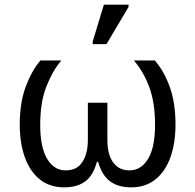

<svg xmlns="http://www.w3.org/2000/svg" viewBox="-20 -796 839 826"><path d="M256 10Q194 10 151.5 -24Q109 -58 87 -119Q65 -180 65 -260Q65 -355 91 -424Q117 -493 154 -536H244Q207 -493 180 -425Q153 -357 153 -259Q153 -162 183 -112.5Q213 -63 262 -63Q312 -63 335 -100Q358 -137 358 -193V-354H442V-193Q442 -131 467 -97Q492 -63 537 -63Q587 -63 617 -112.5Q647 -162 647 -259Q647 -354 622.5 -420.5Q598 -487 556 -536H646Q686 -490 710.5 -421.5Q735 -353 735 -260Q735 -180 713 -119Q691 -58 648.5 -24Q606 10 544 10Q489 10 454 -15.5Q419 -41 402 -100H397Q381 -41 346.5 -15.5Q312 10 256 10ZM379 -606V-618L427 -776H533V-766L438 -606Z"/></svg>

Font: Noto Sans Living
Style: Regular
Weight: 400
Designer: Monotype Design Team
Foundry: Monotype Imaging Inc.
Version: Version 2.013; ttfautohint (v1.8.4.7-5d5b)